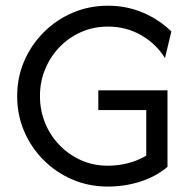

<svg xmlns="http://www.w3.org/2000/svg" viewBox="-20 -658 693 690"><path d="M367.4 12.5Q299.3 12.5 240.3 -12.8Q181.2 -38.2 136.5 -83Q91.7 -127.8 66.7 -186.5Q41.7 -245.1 41.7 -312.5Q41.7 -379.9 67 -438.5Q92.4 -497.2 137.2 -542Q181.9 -586.8 241 -612.2Q300 -637.5 368.1 -637.5Q434.7 -637.5 493.1 -612.8Q551.4 -588.2 595.8 -545.1L572.9 -449.3Q541 -500.7 487.2 -531.6Q433.3 -562.5 368.1 -562.5Q316.7 -562.5 272.2 -543.1Q227.8 -523.6 194.4 -489.2Q161.1 -454.9 142.4 -409.7Q123.6 -364.6 123.6 -312.5Q123.6 -261.8 142 -216.3Q160.4 -170.8 193.8 -136.5Q227.1 -102.1 271.2 -82.3Q315.3 -62.5 367.4 -62.5Q406.2 -62.5 441.3 -71.9Q476.4 -81.2 505.6 -98.6V-262.5H333.3V-333.3H581.9V-58.3Q539.6 -22.9 483.7 -5.2Q427.8 12.5 367.4 12.5Z"/></svg>

Font: Afacad Flux
Style: Regular
Weight: 400
Designer: Kristian Moeller
Foundry: Dicotype
Version: Version 1.100